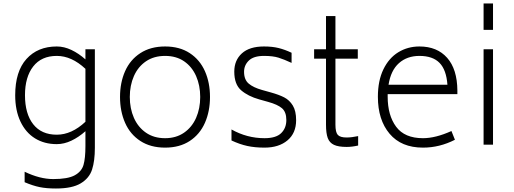

<svg xmlns="http://www.w3.org/2000/svg" viewBox="-20 -828 2942 1099"><path d="M523 -546V18Q523 93 507 142.5Q491 192 442 221.5Q393 251 300 251Q246 251 207 243Q168 235 121 215V155Q208 197 285 197Q368 197 407.5 175.5Q447 154 458 116Q469 78 469 8V-77Q431 -43 389 -23Q347 -3 305 -3Q234 -3 180.5 -36Q127 -69 97 -132.5Q67 -196 67 -283Q67 -419 131.5 -490.5Q196 -562 305 -562Q347 -562 389 -542Q431 -522 469 -488V-546ZM469 -131V-434Q390 -508 305 -508Q217 -508 170 -447.5Q123 -387 123 -283Q123 -177 170 -117Q217 -57 305 -57Q390 -57 469 -131Z M667 -273Q667 -355 696 -420.5Q725 -486 783.5 -524Q842 -562 925 -562Q1008 -562 1066 -524Q1124 -486 1153 -420.5Q1182 -355 1182 -273Q1182 -191 1153 -125Q1124 -59 1066 -21Q1008 17 925 17Q842 17 783.5 -21Q725 -59 696 -125Q667 -191 667 -273ZM1126 -273Q1126 -339 1102.5 -392.5Q1079 -446 1034 -477Q989 -508 925 -508Q861 -508 815.5 -477Q770 -446 746.5 -392.5Q723 -339 723 -273Q723 -207 746.5 -153.5Q770 -100 815.5 -68.5Q861 -37 925 -37Q988 -37 1033.5 -68.5Q1079 -100 1102.5 -153.5Q1126 -207 1126 -273Z M1305 -24V-87Q1394 -37 1494 -37Q1560 -37 1589.5 -66Q1619 -95 1619 -141Q1619 -187 1594 -208.5Q1569 -230 1514 -245L1464 -259Q1400 -277 1360.5 -311Q1321 -345 1321 -418Q1321 -483 1364.5 -522.5Q1408 -562 1491 -562Q1539 -562 1575 -553Q1611 -544 1649 -526V-468Q1606 -488 1574 -498Q1542 -508 1491 -508Q1432 -508 1404.5 -481.5Q1377 -455 1377 -417Q1377 -372 1403.5 -349.5Q1430 -327 1480 -313L1530 -299Q1577 -286 1607 -270.5Q1637 -255 1656 -224Q1675 -193 1675 -140Q1675 -66 1625.5 -24.5Q1576 17 1494 17Q1439 17 1395.5 7.5Q1352 -2 1305 -24Z M2030 -49V5Q1995 13 1964 13Q1917 13 1891.5 1Q1866 -11 1856 -38Q1846 -65 1846 -114V-492H1778V-546H1846V-736H1900V-546H2028V-492H1900V-114Q1900 -71 1913.5 -56Q1927 -41 1964 -41Q1993 -41 2030 -49Z M2199 -275Q2199 -168 2247.5 -102.5Q2296 -37 2401 -37Q2473 -37 2564 -78L2584 -28Q2496 17 2401 17Q2277 17 2210 -62.5Q2143 -142 2143 -274Q2143 -366 2174.5 -431Q2206 -496 2260 -529Q2314 -562 2381 -562Q2482 -562 2539.5 -497Q2597 -432 2598 -310V-289H2199ZM2204 -343H2541Q2535 -428 2496 -468Q2457 -508 2381 -508Q2310 -508 2263.5 -466.5Q2217 -425 2204 -343Z M2748 -808H2802V-657H2748ZM2748 -546H2802V0H2748Z"/></svg>

Font: Biryani UltraLight
Style: Regular
Weight: 250
Designer: Dan Reynolds and Mathieu Réguer
Foundry: Dan Reynolds and Mathieu Réguer
Version: Version 1.003; ttfautohint (v1.1) -l 5 -r 5 -G 72 -x 0 -D la